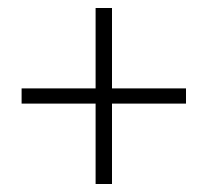

<svg xmlns="http://www.w3.org/2000/svg" viewBox="-20 -570 519 480"><path d="M219 -110V-311H34V-349H219V-550H260V-349H445V-311H260V-110Z"/></svg>

Font: Giro Light
Style: Regular
Weight: 300
Designer: Paul D. Hunt
Foundry: Adobe Systems Incorporated
Version: Version 1.000;PS 1.0;hotconv 1.0.88;makeotf.lib2.5.647800